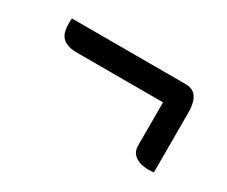

<svg xmlns="http://www.w3.org/2000/svg" viewBox="-61 -587 721 609"><g transform="rotate(30 300.0 -282.0)"><path d="M62 -429H478Q497 -429 508.5 -420.5Q520 -412 525.5 -395Q531 -378 531 -352Q531 -298 531 -244Q531 -190 531 -136Q527 -136 522 -135.5Q517 -135 512 -135Q492 -135 477 -140.5Q462 -146 453.5 -157Q445 -168 445 -185Q445 -234 445 -282.5Q445 -331 445 -380L482 -343H130Q106 -343 90.5 -350Q75 -357 68 -371Q61 -385 61 -409Q61 -414 61 -419.5Q61 -425 62 -429Z"/></g></svg>

Font: Recursive Monospace Casual
Style: Regular
Weight: 400
Version: Version 1.047